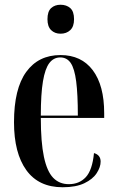

<svg xmlns="http://www.w3.org/2000/svg" viewBox="-20 -779 495 809"><path d="M244 10Q143 10 91 -62Q39 -134 39 -264Q39 -405 90.5 -476Q142 -547 235 -547Q323 -547 371 -483Q419 -419 419 -302V-282H152Q152 -180 165 -118.5Q178 -57 204 -30Q230 -3 270 -3Q314 -3 341.5 -32.5Q369 -62 376 -134Q404 -126 404 -98Q404 -75 387.5 -49.5Q371 -24 335.5 -7Q300 10 244 10ZM308 -292Q308 -382 301 -436Q294 -490 278 -513.5Q262 -537 234 -537Q206 -537 188 -513.5Q170 -490 161 -436.5Q152 -383 152 -292ZM235 -637Q211 -637 195.5 -652Q180 -667 180 -698Q180 -731 195.5 -745Q211 -759 235 -759Q260 -759 276 -745Q292 -731 292 -698Q292 -667 276 -652Q260 -637 235 -637Z"/></svg>

Font: Noto Serif Display ExtraCondensed SemiBold
Style: Regular
Weight: 600
Width: 2
Designer: Monotype Design Team
Foundry: Monotype Imaging Inc.
Version: Version 2.009